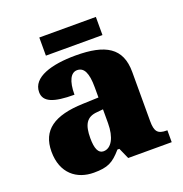

<svg xmlns="http://www.w3.org/2000/svg" viewBox="-127 -804 880 925"><g transform="rotate(-20 313.0 -341.0)"><path d="M174 -599H464V-692H174ZM199 10C270 10 298 -4 343 -56H353L378 0H601V-61H597C552 -61 538 -77 538 -131V-383C538 -507 461 -551 308 -551C185 -551 83 -521 83 -445C83 -394 133 -375 239 -375C239 -446 259 -482 291 -482C326 -482 343 -449 343 -375V-323L262 -320C114 -315 41 -265 41 -155C41 -43 112 10 199 10ZM278 -71C251 -71 239 -99 239 -152C239 -220 257 -255 313 -259L344 -262V-191C344 -118 318 -71 278 -71Z"/></g></svg>

Font: Noto Serif Thai Black
Style: Regular
Weight: 900
Designer: Monotype Design Team
Foundry: Monotype Imaging Inc.
Version: Version 2.002